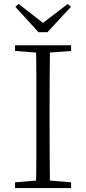

<svg xmlns="http://www.w3.org/2000/svg" viewBox="-20 -952 436 972"><path d="M74 -932 221 -818H174L323 -932L339 -917L220 -789H175L58 -917ZM56 0V-29L188 -40H207L340 -29V0ZM162 0Q164 -83 164 -166Q164 -249 164 -333V-390Q164 -474 164 -557.5Q164 -641 162 -723H233Q232 -641 231.5 -557.5Q231 -474 231 -390V-333Q231 -249 231.5 -166Q232 -83 233 0ZM56 -694V-723H340V-694L207 -684H188Z"/></svg>

Font: Source Han Serif JP VF
Style: Regular
Weight: 250
Designer: Ryoko NISHIZUKA 西塚涼子 (kana & ideographs); Frank Grießhammer (Latin, Greek & Cyrillic); Wenlong ZHANG 张文龙 (bopomofo); San
Foundry: Adobe
Version: Version 2.001;hotconv 1.1.0;makeotfexe 2.6.0